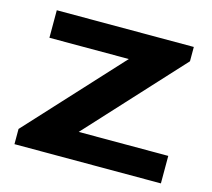

<svg xmlns="http://www.w3.org/2000/svg" viewBox="-82 -624 795 721"><g transform="rotate(15 315.5 -263.5)"><path d="M30.8 0V-59.1L362.8 -419.9H54.2V-526.9H586.9V-471.2L252 -106.9H600.1V0Z"/></g></svg>

Font: Archivo Expanded SemiBold
Style: Regular
Weight: 600
Width: 7
Designer: Hector Gatti
Foundry: Omnibus-Type
Version: Version 2.001